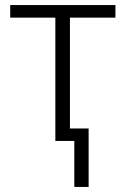

<svg xmlns="http://www.w3.org/2000/svg" viewBox="-20 -552 492 752"><path d="M20 -532.2V-482.9H196.8V0H271V180.2H327.1V-48.8H253.9V-482.9H432.1V-532.2Z"/></svg>

Font: Noto Reveo Sans
Style: Regular
Weight: 300
Designer: Monotype Design Team
Foundry: Monotype Imaging Inc.
Version: Version 2.007